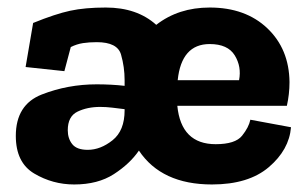

<svg xmlns="http://www.w3.org/2000/svg" viewBox="-20 -480 813 510"><path d="M753 -142Q748 -82 694 -36Q640 10 543 10Q409 10 349 -80Q325 -45 282.5 -17.5Q240 10 177 10Q120 10 71 -19Q22 -48 22 -119Q22 -202 91 -229Q160 -256 237 -256Q256 -256 275 -255Q294 -254 311 -252V-267Q311 -302 301.5 -335Q292 -368 237 -368Q217 -368 200.5 -365.5Q184 -363 168 -355L151 -291L48 -302L68 -419Q127 -443 166.5 -451.5Q206 -460 261 -460Q344 -460 395 -414Q454 -460 537 -460Q632 -460 690 -405Q748 -350 749 -262Q749 -230 742 -199H451Q461 -97 553 -97Q605 -97 623 -119.5Q641 -142 645 -162ZM615 -267Q622 -303 603.5 -333Q585 -363 537 -363Q462 -363 452 -267ZM160 -134Q160 -112 172 -97Q184 -82 213 -82Q247 -82 279 -107.5Q311 -133 311 -187V-190Q295 -192 278.5 -194Q262 -196 246 -196Q212 -196 186 -183.5Q160 -171 160 -134Z"/></svg>

Font: Zilla Slab Bold
Style: Bold
Weight: 700
Designer: Typotheque.com
Foundry: Typotheque type foundry
Version: Version 1.1; 2017; ttfautohint (v1.6)